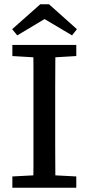

<svg xmlns="http://www.w3.org/2000/svg" viewBox="-20 -881 416 901"><path d="M38 0V-53L172 -60H204L338 -53V0ZM136 0Q137 -52 137 -103.5Q137 -155 137 -207Q137 -259 137 -311V-360Q137 -411 137 -463Q137 -515 137 -567Q137 -619 136 -670H240Q240 -619 239.5 -567.5Q239 -516 239 -464Q239 -412 239 -360V-311Q239 -260 239 -207.5Q239 -155 239.5 -103.5Q240 -52 240 0ZM38 -618V-670H338V-618L204 -610H172ZM210 -861 341 -744 318 -715 148 -816H230L61 -715L37 -744L169 -861Z"/></svg>

Font: Source Serif 4
Style: Regular
Weight: 400
Designer: Frank Grießhammer
Foundry: Adobe Systems Incorporated
Version: Version 4.004;hotconv 1.0.116;makeotfexe 2.5.65601